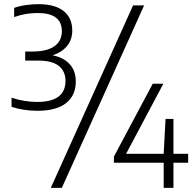

<svg xmlns="http://www.w3.org/2000/svg" viewBox="-20 -834 936 922"><path d="M160 -302Q93 -302 35.5 -321V-365Q66 -354.5 97.8 -349.5Q129.5 -344.5 158.5 -344.5Q294.5 -344.5 294.5 -445.5Q294.5 -491.5 262.8 -517.2Q231 -543 163.5 -543H101V-586.5H135Q205 -586.5 241 -611.8Q277 -637 277 -684.5Q277 -771.5 161 -771.5Q132.5 -771.5 104 -766.8Q75.5 -762 48 -752V-796Q72 -805 103.2 -809.5Q134.5 -814 165 -814Q244 -814 285.5 -781Q327 -748 327 -687.5Q327 -643.5 301.8 -613Q276.5 -582.5 232.5 -568.5Q286.5 -557.5 315.2 -525.2Q344 -493 344 -443Q344 -376 297.5 -339Q251 -302 160 -302ZM224 68 619 -808H672L277 68ZM527 -52.5V-82L713.5 -432H764.5L585.5 -95.5H766L775 -263H813V-95.5H883.5V-52.5H813V68H766V-52.5Z"/></svg>

Font: Encode Sans Lt
Style: Regular
Weight: 300
Designer: Multiple Designers
Foundry: Impallari Type
Version: Version 3.002; ttfautohint (v1.8.3) -l 8 -r 50 -G 200 -x 14 